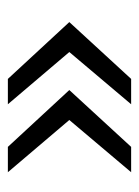

<svg xmlns="http://www.w3.org/2000/svg" viewBox="49 -486 361 500"><g transform="rotate(90 230.0 -236.5)"><path d="M363 -76 215 -236 363 -397H429L293 -236L429 -76ZM186 -76 38 -236 186 -397H252L116 -236L252 -76Z"/></g></svg>

Font: Ek Mukta Light
Style: Regular
Weight: 300
Designer: Girish Dalvi and Yashodeep Gholap
Foundry: Ek Type
Version: Version 2.538;PS 1.002;hotconv 16.6.51;makeotf.lib2.5.65220;